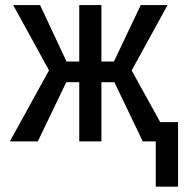

<svg xmlns="http://www.w3.org/2000/svg" viewBox="-20 -548 736 744"><path d="M423.3 -229.5H373V0H287.1V-229.5H236.8L126.5 0H18.1L169.9 -275.4L31.2 -528.3H135.3L237.8 -309.6H287.1V-528.3H373V-309.6H421.4L525.4 -528.3H629.4L490.2 -274.9L642.1 0H533.2ZM669.9 175.3H583.5V-74.7H669.9Z"/></svg>

Font: MAUL Condensed
Style: Condensed Regular
Weight: 400
Designer: MAUL
Version: Version 1.0; 2020; ttfautohint (v1.8.3)